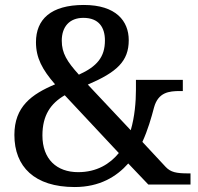

<svg xmlns="http://www.w3.org/2000/svg" viewBox="-20 -744 798 774"><path d="M281 10C382 10 450 -32 497 -85L578 0H748V-45H739C690 -45 668 -50 648 -71L554 -172C576 -220 590 -269 601 -311C618 -372 661 -377 706 -377H717V-422H528V-382C528 -334 523 -273 507 -219L334 -403C451 -453 499 -497 499 -582C499 -659 448 -724 318 -724C184 -724 125 -665 125 -574C125 -511 150 -464 202 -404C107 -364 38 -314 38 -200C38 -72 119 10 281 10ZM298 -443C250 -496 229 -530 229 -580C229 -636 260 -672 316 -672C379 -672 403 -633 403 -581C403 -514 371 -476 298 -443ZM295 -50C209 -50 151 -102 151 -198C151 -279 184 -327 241 -360L459 -127C423 -83 370 -50 295 -50Z"/></svg>

Font: Noto Serif Myanmar Medium
Style: Regular
Weight: 500
Designer: Ben Mitchell and the Monotype Design Team
Foundry: Monotype Imaging Inc.
Version: Version 2.106